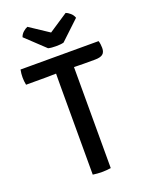

<svg xmlns="http://www.w3.org/2000/svg" viewBox="-164 -975 820 1062"><g transform="rotate(-20 246.0 -444.0)"><path d="M17.5 -593.5Q15 -605 14 -616.5Q13 -628 13 -638Q13 -648 14 -659.5Q15 -671 17.5 -683H477Q480 -674 481.5 -662.8Q483 -651.5 483 -641Q483 -615 468.5 -604.2Q454 -593.5 423.5 -593.5H357.5Q348 -593.5 329.2 -594Q310.5 -594.5 300 -594.5H194Q184 -594.5 165.5 -594Q147 -593.5 136.5 -593.5ZM194 -520.5Q194 -541 194.2 -557.2Q194.5 -573.5 194.5 -594.5V-638.5H300V-594.5Q300 -573.5 300 -557.2Q300 -541 300 -520.5V0Q287.5 2 273.2 3Q259 4 247.5 4Q235 4 220.8 3Q206.5 2 194 0ZM359 -892Q370.5 -888 384.5 -876Q398.5 -864 404 -847L292 -741.5Q283 -739 271 -738Q259 -737 246.5 -737Q234 -737 222.2 -738Q210.5 -739 201 -741.5L89 -847Q94.5 -864 108.5 -876Q122.5 -888 134 -892L246.5 -817.5Z"/></g></svg>

Font: Signika Light
Style: Regular
Weight: 400
Version: Version 2.003;gftools[0.9.32]